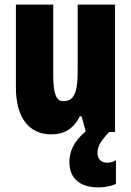

<svg xmlns="http://www.w3.org/2000/svg" viewBox="-20 -573 569 833"><path d="M403 93C403 65 412 44 453 0H479V-553H317V-280C317 -191 312 -134 254 -134C222 -134 211 -172 211 -246V-553H49V-193C49 -64 105 10 202 10C261 10 300 -16 326 -68H334L352 -3C298 41 281 88 281 129C281 198 323 240 408 240C441 240 467 232 483 225V122C473 128 462 133 444 133C418 133 403 115 403 93Z"/></svg>

Font: Noto Sans Telugu ExtraCondensed Black
Style: Regular
Weight: 900
Width: 2
Designer: Jelle Bosma - Monotype Design Team
Foundry: Monotype Imaging Inc.
Version: Version 2.005